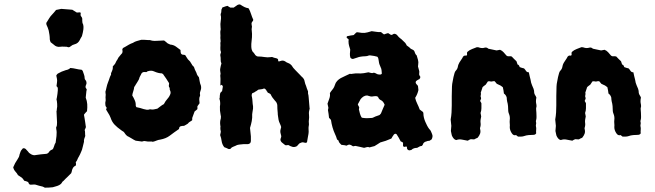

<svg xmlns="http://www.w3.org/2000/svg" viewBox="-20 -668 3025 887"><path d="M365 -531Q364 -524 362.5 -517Q361 -510 359 -503Q358 -499 355.5 -496Q353 -493 352 -490Q349 -483 344.5 -476.5Q340 -470 332 -466Q319 -462 315 -460Q311 -458 302 -451Q298 -449 294.5 -450Q291 -451 288 -452Q281 -452 274 -452.5Q267 -453 259 -452Q241 -449 228 -462L214 -473Q213 -476 211.5 -479.5Q210 -483 210 -486Q210 -497 208.5 -507Q207 -517 205 -527Q203 -534 200.5 -540.5Q198 -547 195 -553Q192 -562 197 -567Q202 -575 207.5 -584Q213 -593 220 -600Q225 -605 229.5 -610.5Q234 -616 239 -622L263 -627Q277 -626 289 -625Q301 -624 314 -623L335 -610Q339 -610 342.5 -610.5Q346 -611 350 -611Q353 -610 353 -606Q352 -603 352 -598Q355 -591 358 -588Q359 -586 359 -585Q359 -584 360 -582Q360 -577 360 -572Q360 -567 361 -562Q365 -555 365.5 -547Q366 -539 365 -531ZM382 -154Q378 -151 375.5 -147.5Q373 -144 369 -140Q369 -139 368.5 -138.5Q368 -138 368 -137Q369 -134 370.5 -123Q372 -112 374 -100.5Q376 -89 376 -86Q378 -81 375.5 -77Q373 -73 371 -67Q373 -65 373 -54.5Q373 -44 374 -40Q372 -34 369.5 -27.5Q367 -21 368 -13Q366 -7 362.5 9.5Q359 26 355 33Q353 39 350 44.5Q347 50 344 56Q340 62 337.5 69Q335 76 330 81Q331 85 331 88Q331 91 331 93Q329 98 329 98Q322 100 318.5 105.5Q315 111 313 117Q312 124 309 132Q305 136 300.5 140.5Q296 145 291 150Q287 154 282 158.5Q277 163 273 168Q269 170 267 174Q265 178 261 182Q254 188 244.5 191Q235 194 224 197Q216 198 206.5 198.5Q197 199 187 199Q185 198 182.5 196.5Q180 195 177 194Q169 192 160.5 190Q152 188 144 185Q140 184 135.5 184.5Q131 185 126 185Q119 186 116 183.5Q113 181 110 173Q106 171 101.5 169.5Q97 168 92 167Q85 156 81 153Q77 150 63 141Q59 133 51.5 125Q44 117 41 105Q49 85 61 68Q69 57 70 47Q71 42 73 38Q75 34 76 30Q78 26 81 23Q84 20 86 17Q92 16 96 18.5Q100 21 102 24Q109 31 115 39Q117 40 118 40.5Q119 41 121 43Q127 47 133.5 48.5Q140 50 147 48Q158 46 169 45Q180 44 191 43Q200 43 206 35Q210 27 221 23Q226 21 229.5 8.5Q233 -4 237 -9Q239 -20 241 -39.5Q243 -59 240 -71Q240 -74 239.5 -76.5Q239 -79 240 -81Q244 -87 243.5 -102.5Q243 -118 242 -133.5Q241 -149 241 -155Q243 -159 242.5 -161.5Q242 -164 243 -167Q245 -174 244 -188.5Q243 -203 241 -209Q243 -216 245.5 -235Q248 -254 247 -262Q245 -267 241 -270Q244 -290 244 -296Q244 -302 240 -319Q241 -322 243 -324Q245 -326 247 -328Q264 -338 284 -344Q297 -346 305 -354Q319 -353 331 -350Q343 -347 355 -346Q357 -346 357.5 -345.5Q358 -345 358 -345Q360 -343 360 -343Q363 -340 363 -338Q365 -331 368 -323.5Q371 -316 371 -307Q371 -302 374.5 -298.5Q378 -295 379 -290Q381 -283 378 -277Q375 -271 375 -265Q377 -262 378 -259.5Q379 -257 381 -254Q379 -251 378 -236Q377 -221 376 -217Q382 -202 383 -187Q384 -172 382 -154Z M908 -273Q911 -261 907 -251Q905 -246 904 -241Q903 -236 904 -231Q905 -230 904.5 -228.5Q904 -227 904 -225Q900 -217 900.5 -208Q901 -199 902 -191L892 -177V-164Q890 -162 887 -159.5Q884 -157 879 -153Q877 -146 873.5 -138Q870 -130 868 -123V-113Q864 -109 858 -106Q852 -103 848 -97Q844 -94 840 -92Q836 -90 831 -87Q829 -86 826.5 -86.5Q824 -87 822 -86Q807 -86 807 -72Q796 -65 785.5 -57Q775 -49 764 -41Q747 -28 720 -23Q711 -22 703 -18.5Q695 -15 686 -13Q684 -13 681 -14Q678 -15 676 -14Q664 -13 651 -16Q647 -17 643 -16Q639 -15 636 -14Q629 -15 622 -16Q615 -17 607 -18Q598 -22 590.5 -27Q583 -32 575 -36Q569 -38 564 -43Q559 -48 556 -53Q555 -55 553.5 -56.5Q552 -58 550 -60Q547 -62 544 -63.5Q541 -65 538 -68Q522 -79 509.5 -92Q497 -105 491 -124Q486 -137 479 -147Q477 -151 474.5 -154.5Q472 -158 470 -162Q471 -164 473 -170Q471 -173 469 -176Q467 -179 467 -183Q467 -186 466.5 -189.5Q466 -193 467 -197Q469 -204 468 -211Q467 -218 468 -225Q469 -231 467.5 -238Q466 -245 469 -251Q471 -258 472 -264Q473 -270 475 -276Q477 -282 479 -287.5Q481 -293 483 -298Q485 -304 487 -310Q489 -316 493 -323Q493 -325 493 -328Q493 -331 494 -332Q498 -340 500 -347Q502 -354 501 -361Q505 -366 508 -369Q511 -372 513 -376Q515 -381 517.5 -385.5Q520 -390 523 -394Q526 -402 532 -408Q536 -413 539 -416.5Q542 -420 544 -422Q547 -428 546 -432.5Q545 -437 545 -440Q547 -445 548 -446Q551 -447 553.5 -449Q556 -451 559 -452Q567 -457 576 -462Q585 -467 594 -470Q603 -476 612.5 -478.5Q622 -481 632 -484Q640 -484 648 -484Q656 -484 663 -483H672Q683 -479 694.5 -479Q706 -479 717 -480Q722 -480 727.5 -480.5Q733 -481 738 -481Q743 -477 746.5 -474.5Q750 -472 754 -468Q757 -467 760 -465Q763 -463 767 -462Q781 -461 792.5 -453Q804 -445 814 -437Q814 -435 814 -431.5Q814 -428 815 -425Q815 -420 821 -416Q824 -415 828 -415Q832 -415 836 -413Q838 -409 841.5 -404Q845 -399 848 -394Q852 -390 856 -386Q860 -382 862 -377Q864 -375 865.5 -372Q867 -369 868 -367Q871 -364 874 -361Q877 -358 878 -353Q880 -346 884 -339Q888 -332 890 -324Q891 -321 893.5 -318Q896 -315 899 -311Q901 -302 902.5 -292Q904 -282 908 -273ZM768 -237Q769 -244 766 -249.5Q763 -255 764 -261Q764 -263 761 -266Q760 -268 760 -274Q761 -276 761 -279.5Q761 -283 761 -284Q754 -295 748 -304.5Q742 -314 735 -323Q735 -325 733 -325.5Q731 -326 729 -329Q712 -329 692 -338Q680 -344 663 -339Q662 -339 660.5 -338Q659 -337 657 -335H652Q636 -338 631 -323Q629 -319 626.5 -314.5Q624 -310 623 -305Q622 -301 619 -296.5Q616 -292 614 -288Q610 -283 607 -277Q604 -271 600 -266Q599 -256 595.5 -246Q592 -236 591 -227Q594 -222 597 -216.5Q600 -211 602 -206Q608 -193 607 -181Q607 -179 608 -177Q609 -175 610 -173Q619 -171 627.5 -169Q636 -167 644 -164Q651 -162 658 -161Q665 -160 672 -163H675Q683 -161 690.5 -162.5Q698 -164 707 -166Q714 -171 721.5 -177Q729 -183 737 -187Q744 -201 754 -212Q764 -223 768 -237Z M1410 -164Q1406 -151 1407.5 -138.5Q1409 -126 1407 -113Q1406 -106 1407 -99Q1408 -92 1406 -84Q1405 -78 1405.5 -71.5Q1406 -65 1406 -59Q1405 -55 1405 -49Q1403 -42 1402.5 -35.5Q1402 -29 1400 -21Q1400 -20 1399.5 -18.5Q1399 -17 1399 -15Q1399 -8 1391 -8Q1390 -9 1386 -9Q1379 -12 1374 -10Q1369 -8 1364 -6Q1361 -3 1358 0Q1355 3 1352 7Q1341 13 1331.5 10.5Q1322 8 1312 2Q1306 2 1303 3H1300Q1299 2 1297 2Q1293 -1 1289.5 -4Q1286 -7 1282 -10Q1274 -18 1276 -26Q1277 -30 1278.5 -33.5Q1280 -37 1279 -41Q1278 -46 1276.5 -51Q1275 -56 1275 -61Q1275 -66 1276.5 -71Q1278 -76 1279 -81Q1277 -89 1273 -97Q1269 -105 1267 -114Q1266 -122 1264.5 -130.5Q1263 -139 1263 -147Q1262 -156 1261.5 -164.5Q1261 -173 1261 -183Q1259 -195 1251 -202Q1244 -210 1239 -217Q1234 -224 1230 -233Q1225 -237 1217 -240Q1216 -242 1215 -244Q1214 -246 1212 -247Q1211 -248 1211 -249.5Q1211 -251 1210 -252L1204 -258Q1200 -260 1196 -258Q1192 -256 1189 -256Q1185 -255 1182 -255Q1179 -255 1174 -254Q1170 -252 1167.5 -249.5Q1165 -247 1160 -245Q1157 -242 1153 -240.5Q1149 -239 1145 -237Q1141 -228 1144 -220Q1146 -210 1146.5 -199Q1147 -188 1149 -177Q1150 -167 1147 -154Q1147 -151 1146 -147.5Q1145 -144 1145 -140Q1146 -124 1143 -108.5Q1140 -93 1135 -77Q1136 -67 1137 -57.5Q1138 -48 1139 -38V-17Q1139 -4 1125 -2H1104Q1094 -1 1084.5 0Q1075 1 1067 6Q1063 7 1059.5 9Q1056 11 1051 13L1044 20Q1042 20 1039.5 20.5Q1037 21 1035 20Q1025 15 1016 12Q1006 -1 1004 -16Q1002 -31 997 -44Q998 -50 999.5 -55.5Q1001 -61 999 -66Q998 -69 998 -77Q998 -80 998.5 -82.5Q999 -85 998 -87Q995 -106 1000 -120Q1002 -129 999 -139Q995 -157 996 -176Q999 -192 995 -208Q992 -211 995 -216Q995 -221 995.5 -226.5Q996 -232 997 -236Q998 -240 1001 -242.5Q1004 -245 1006 -247L1009 -265Q1011 -268 1006 -275Q1005 -277 1003 -275.5Q1001 -274 999 -273L998 -274Q998 -285 998.5 -294.5Q999 -304 998 -314Q997 -318 998 -321Q999 -324 999 -328Q999 -331 998 -335Q997 -339 997 -343Q997 -345 997 -348Q997 -351 998 -354Q999 -359 1000 -364Q1001 -369 1003 -375Q999 -383 999.5 -392Q1000 -401 998 -411Q997 -414 998.5 -418Q1000 -422 1001 -427Q997 -436 998 -447.5Q999 -459 998 -470Q1000 -476 999 -481.5Q998 -487 998 -493Q999 -503 998 -512Q997 -521 999 -530Q1000 -533 999.5 -535Q999 -537 999 -539Q997 -558 1000 -574Q1001 -577 1001 -582Q1001 -587 1001 -591Q1000 -595 999.5 -598Q999 -601 1000 -605Q1003 -611 1002.5 -617.5Q1002 -624 1006 -630Q1006 -630 1006.5 -631Q1007 -632 1007 -633L1009 -634Q1009 -635 1012 -635Q1017 -637 1021.5 -638.5Q1026 -640 1031 -641Q1034 -639 1037 -637Q1040 -635 1044 -633H1060Q1062 -635 1064 -636Q1066 -637 1067 -638L1077 -645Q1081 -647 1085.5 -647.5Q1090 -648 1093 -645Q1102 -639 1110.5 -635Q1119 -631 1128 -630Q1133 -622 1135.5 -615Q1138 -608 1141 -600Q1144 -590 1150 -577Q1150 -572 1146.5 -569Q1143 -566 1142 -560Q1142 -558 1142.5 -554Q1143 -550 1144 -545Q1144 -541 1143 -537Q1142 -533 1143 -528Q1145 -512 1144 -496Q1143 -480 1141 -465V-451Q1141 -441 1146 -431Q1150 -427 1153.5 -422.5Q1157 -418 1160 -413Q1166 -407 1173 -407Q1187 -407 1201.5 -404.5Q1216 -402 1230 -404Q1233 -405 1235 -404.5Q1237 -404 1240 -404Q1243 -402 1247.5 -401Q1252 -400 1256 -399Q1267 -397 1265 -386Q1265 -386 1266 -385.5Q1267 -385 1268 -384Q1270 -385 1272 -385Q1274 -385 1275 -386Q1288 -391 1298 -384Q1304 -379 1312 -376.5Q1320 -374 1327 -366Q1334 -354 1345 -343.5Q1356 -333 1367 -321Q1369 -318 1372 -315.5Q1375 -313 1377 -311Q1386 -302 1387 -293Q1390 -279 1394 -271Q1397 -260 1403 -246V-236Q1404 -232 1405 -227.5Q1406 -223 1406 -218Q1407 -206 1408 -194Q1409 -182 1410 -170Q1410 -169 1410.5 -167.5Q1411 -166 1410 -164Z M1976 -49Q1979 -42 1978 -36Q1977 -30 1974 -24Q1973 -23 1970 -21.5Q1967 -20 1965 -18Q1961 -17 1958 -17Q1955 -17 1951 -15Q1936 -12 1933 1Q1932 3 1929 6Q1922 7 1919 8.5Q1916 10 1907 15Q1900 15 1893 17Q1886 19 1880 25Q1878 25 1877 25.5Q1876 26 1874 26Q1870 28 1865 24.5Q1860 21 1860 16V10Q1856 8 1850.5 10Q1845 12 1842 6V-9Q1839 -11 1836.5 -12.5Q1834 -14 1831 -15Q1827 -23 1822 -32Q1817 -41 1812 -48Q1808 -51 1805 -50Q1802 -49 1800 -47Q1798 -45 1797 -42.5Q1796 -40 1794 -38Q1792 -36 1791 -33Q1790 -30 1788 -28Q1775 -22 1762 -17.5Q1749 -13 1737 -10Q1730 -5 1723 -1Q1716 3 1710 7Q1704 8 1698 10Q1692 12 1687 13Q1681 10 1675.5 11.5Q1670 13 1662 15Q1653 13 1643 10.5Q1633 8 1622 6Q1619 7 1616 7Q1613 7 1611 8Q1607 6 1604.5 4Q1602 2 1598 1Q1593 -1 1589 1Q1585 3 1580 5Q1575 3 1569 2.5Q1563 2 1557 1Q1552 -4 1548.5 -8Q1545 -12 1544 -18Q1542 -20 1540 -21.5Q1538 -23 1537 -24Q1533 -38 1528 -48Q1514 -78 1509 -114Q1507 -116 1505 -118.5Q1503 -121 1500 -124Q1499 -133 1498 -141.5Q1497 -150 1495 -160Q1497 -166 1497 -171Q1495 -181 1493 -189Q1497 -201 1501.5 -213Q1506 -225 1504 -238Q1506 -242 1509 -245.5Q1512 -249 1514 -252Q1523 -262 1527 -275Q1530 -286 1537.5 -294Q1545 -302 1554 -307Q1565 -312 1575.5 -317.5Q1586 -323 1596 -327Q1598 -327 1601.5 -326.5Q1605 -326 1607 -327Q1625 -330 1638 -329Q1644 -328 1650 -329Q1656 -330 1661 -330L1682 -334Q1688 -333 1694 -331Q1700 -329 1706 -332Q1708 -332 1709.5 -331.5Q1711 -331 1712 -331Q1717 -329 1721 -326.5Q1725 -324 1730 -324Q1741 -322 1744 -328Q1743 -345 1741.5 -350Q1740 -355 1735 -366Q1732 -372 1731 -378.5Q1730 -385 1729 -391Q1728 -395 1727.5 -398.5Q1727 -402 1723 -406Q1710 -410 1691 -412H1685Q1676 -408 1666 -408Q1656 -408 1645 -406Q1638 -405 1630.5 -402Q1623 -399 1615 -397Q1607 -393 1599 -401Q1596 -410 1596.5 -419.5Q1597 -429 1598 -439Q1596 -446 1593 -455.5Q1590 -465 1590 -478L1591 -485Q1590 -487 1587.5 -489Q1585 -491 1583 -492Q1580 -495 1582 -498Q1582 -501 1585 -501Q1593 -503 1600 -504Q1607 -505 1614 -506L1626 -518Q1628 -519 1631 -519Q1654 -515 1664.5 -516Q1675 -517 1697 -524Q1708 -523 1718.5 -521Q1729 -519 1740 -520Q1743 -517 1746.5 -514.5Q1750 -512 1754 -509Q1759 -511 1764 -512.5Q1769 -514 1773 -515Q1779 -511 1786 -507Q1791 -506 1794.5 -509Q1798 -512 1802 -512Q1811 -511 1816.5 -503.5Q1822 -496 1829 -491Q1835 -487 1840.5 -481Q1846 -475 1852 -470Q1854 -467 1856 -464Q1858 -461 1859 -458Q1864 -454 1868 -451.5Q1872 -449 1875 -445Q1880 -441 1885.5 -439Q1891 -437 1894 -432Q1896 -427 1898 -421.5Q1900 -416 1905 -412Q1908 -402 1911 -391.5Q1914 -381 1912 -370Q1912 -365 1911 -361Q1913 -356 1914 -350Q1915 -344 1917 -339V-334Q1917 -331 1916.5 -327.5Q1916 -324 1917 -322Q1919 -316 1922 -313Q1922 -307 1917 -302Q1915 -301 1912 -300Q1909 -299 1907 -297Q1895 -290 1904 -279Q1905 -278 1907.5 -275.5Q1910 -273 1911 -270Q1912 -266 1912 -261.5Q1912 -257 1913 -252Q1909 -233 1898 -216Q1901 -202 1907.5 -189Q1914 -176 1919 -162Q1924 -159 1927 -156Q1930 -153 1934 -151Q1935 -148 1935.5 -147Q1936 -146 1936 -144Q1936 -134 1938.5 -124Q1941 -114 1945 -105Q1949 -96 1953 -88Q1957 -80 1963 -72Q1968 -68 1971 -61Q1974 -54 1976 -49ZM1757 -184Q1751 -199 1742 -204Q1731 -209 1728 -217Q1727 -221 1724 -222Q1721 -223 1718 -224Q1714 -224 1708.5 -223.5Q1703 -223 1698 -222Q1692 -222 1686.5 -224Q1681 -226 1676 -227Q1667 -227 1659 -222Q1655 -219 1652 -216.5Q1649 -214 1646 -210L1633 -186Q1635 -180 1638 -175.5Q1641 -171 1638 -163Q1640 -154 1642.5 -144.5Q1645 -135 1650 -126Q1652 -124 1653 -124Q1664 -122 1675 -122Q1686 -122 1696 -123Q1700 -123 1702 -124Q1713 -130 1729 -135Q1735 -136 1740 -144Q1744 -153 1748 -163.5Q1752 -174 1757 -184ZM1545 -20Q1545 -20 1544.5 -20Q1544 -20 1544 -18Q1546 -20 1545 -20Z M2458 -147Q2458 -139 2458.5 -130.5Q2459 -122 2457 -114Q2455 -109 2456 -105Q2458 -100 2456.5 -94.5Q2455 -89 2456 -84Q2458 -77 2457 -68.5Q2456 -60 2457 -52Q2453 -45 2444 -45Q2434 -45 2422.5 -44Q2411 -43 2400 -39Q2394 -37 2387 -37Q2380 -37 2373 -37Q2367 -41 2364 -44Q2352 -40 2344 -53Q2340 -59 2337.5 -66Q2335 -73 2335 -81Q2336 -89 2335 -97Q2334 -105 2335 -114Q2337 -129 2331 -143Q2330 -146 2329 -149Q2328 -152 2328 -155Q2328 -166 2327 -177.5Q2326 -189 2323 -199Q2322 -204 2321.5 -208.5Q2321 -213 2321 -217Q2318 -229 2308 -236Q2307 -244 2306 -250.5Q2305 -257 2303 -265Q2301 -267 2295 -271Q2291 -274 2285.5 -276Q2280 -278 2275 -281Q2273 -283 2270.5 -286.5Q2268 -290 2265 -293H2259Q2255 -292 2252 -291.5Q2249 -291 2244 -292Q2242 -293 2239 -292.5Q2236 -292 2234 -292Q2229 -285 2224 -277Q2220 -274 2216.5 -271.5Q2213 -269 2211 -267Q2208 -264 2208 -261L2201 -240Q2203 -234 2201 -228.5Q2199 -223 2202 -217Q2203 -214 2202 -211Q2201 -208 2200 -206Q2197 -202 2199 -200Q2201 -198 2202 -195Q2203 -194 2204 -191Q2204 -179 2204 -168Q2204 -157 2200 -146Q2201 -142 2201.5 -138.5Q2202 -135 2203 -130Q2202 -124 2200.5 -116.5Q2199 -109 2200 -101Q2201 -96 2200.5 -90Q2200 -84 2198 -78Q2197 -75 2198 -72Q2201 -60 2198 -51Q2195 -42 2187 -32Q2186 -31 2183 -30Q2180 -29 2178 -28Q2176 -26 2174 -25.5Q2172 -25 2170 -24Q2166 -24 2162 -24.5Q2158 -25 2155 -25Q2151 -24 2148.5 -22.5Q2146 -21 2141 -18Q2128 -20 2114.5 -23Q2101 -26 2088 -21Q2082 -22 2078 -26Q2074 -30 2071 -35Q2067 -41 2066 -48.5Q2065 -56 2063 -63Q2065 -80 2065 -86.5Q2065 -93 2062 -116Q2065 -132 2066 -148.5Q2067 -165 2067 -181Q2067 -202 2067 -224Q2067 -246 2068 -268Q2068 -274 2069 -280Q2070 -286 2071 -291Q2073 -302 2075 -312Q2077 -322 2080 -331Q2082 -338 2087 -343Q2092 -348 2094 -355Q2096 -369 2102.5 -379.5Q2109 -390 2116 -400Q2121 -414 2134 -411Q2136 -411 2136 -412Q2139 -415 2137.5 -420Q2136 -425 2140 -429Q2149 -437 2161 -441.5Q2173 -446 2183 -450Q2192 -450 2195 -448Q2208 -444 2220 -448Q2229 -450 2236 -443Q2246 -441 2255 -439Q2264 -437 2274 -435Q2278 -436 2282 -436.5Q2286 -437 2290 -438Q2300 -434 2306.5 -426.5Q2313 -419 2320 -411Q2325 -407 2331 -408Q2337 -409 2344 -407Q2349 -402 2354.5 -396Q2360 -390 2366 -385Q2367 -381 2368.5 -377.5Q2370 -374 2371 -370Q2376 -369 2378 -365Q2380 -361 2381 -358Q2391 -354 2401 -352Q2406 -347 2410 -340.5Q2414 -334 2423 -334Q2425 -324 2427 -316Q2429 -308 2431 -300Q2433 -285 2438 -274Q2442 -266 2445 -257.5Q2448 -249 2448 -239Q2449 -233 2452.5 -228Q2456 -223 2458 -217Q2457 -213 2456.5 -209Q2456 -205 2456 -200Q2456 -196 2456.5 -193Q2457 -190 2458 -185Q2458 -183 2458.5 -179.5Q2459 -176 2458 -174Q2456 -167 2457 -160Q2458 -153 2458 -147Z M2941 -147Q2941 -139 2941.5 -130.5Q2942 -122 2940 -114Q2938 -109 2939 -105Q2941 -100 2939.5 -94.5Q2938 -89 2939 -84Q2941 -77 2940 -68.5Q2939 -60 2940 -52Q2936 -45 2927 -45Q2917 -45 2905.5 -44Q2894 -43 2883 -39Q2877 -37 2870 -37Q2863 -37 2856 -37Q2850 -41 2847 -44Q2835 -40 2827 -53Q2823 -59 2820.5 -66Q2818 -73 2818 -81Q2819 -89 2818 -97Q2817 -105 2818 -114Q2820 -129 2814 -143Q2813 -146 2812 -149Q2811 -152 2811 -155Q2811 -166 2810 -177.5Q2809 -189 2806 -199Q2805 -204 2804.5 -208.5Q2804 -213 2804 -217Q2801 -229 2791 -236Q2790 -244 2789 -250.5Q2788 -257 2786 -265Q2784 -267 2778 -271Q2774 -274 2768.5 -276Q2763 -278 2758 -281Q2756 -283 2753.5 -286.5Q2751 -290 2748 -293H2742Q2738 -292 2735 -291.5Q2732 -291 2727 -292Q2725 -293 2722 -292.5Q2719 -292 2717 -292Q2712 -285 2707 -277Q2703 -274 2699.5 -271.5Q2696 -269 2694 -267Q2691 -264 2691 -261L2684 -240Q2686 -234 2684 -228.5Q2682 -223 2685 -217Q2686 -214 2685 -211Q2684 -208 2683 -206Q2680 -202 2682 -200Q2684 -198 2685 -195Q2686 -194 2687 -191Q2687 -179 2687 -168Q2687 -157 2683 -146Q2684 -142 2684.5 -138.5Q2685 -135 2686 -130Q2685 -124 2683.5 -116.5Q2682 -109 2683 -101Q2684 -96 2683.5 -90Q2683 -84 2681 -78Q2680 -75 2681 -72Q2684 -60 2681 -51Q2678 -42 2670 -32Q2669 -31 2666 -30Q2663 -29 2661 -28Q2659 -26 2657 -25.5Q2655 -25 2653 -24Q2649 -24 2645 -24.5Q2641 -25 2638 -25Q2634 -24 2631.5 -22.5Q2629 -21 2624 -18Q2611 -20 2597.5 -23Q2584 -26 2571 -21Q2565 -22 2561 -26Q2557 -30 2554 -35Q2550 -41 2549 -48.5Q2548 -56 2546 -63Q2548 -80 2548 -86.5Q2548 -93 2545 -116Q2548 -132 2549 -148.5Q2550 -165 2550 -181Q2550 -202 2550 -224Q2550 -246 2551 -268Q2551 -274 2552 -280Q2553 -286 2554 -291Q2556 -302 2558 -312Q2560 -322 2563 -331Q2565 -338 2570 -343Q2575 -348 2577 -355Q2579 -369 2585.5 -379.5Q2592 -390 2599 -400Q2604 -414 2617 -411Q2619 -411 2619 -412Q2622 -415 2620.5 -420Q2619 -425 2623 -429Q2632 -437 2644 -441.5Q2656 -446 2666 -450Q2675 -450 2678 -448Q2691 -444 2703 -448Q2712 -450 2719 -443Q2729 -441 2738 -439Q2747 -437 2757 -435Q2761 -436 2765 -436.5Q2769 -437 2773 -438Q2783 -434 2789.5 -426.5Q2796 -419 2803 -411Q2808 -407 2814 -408Q2820 -409 2827 -407Q2832 -402 2837.5 -396Q2843 -390 2849 -385Q2850 -381 2851.5 -377.5Q2853 -374 2854 -370Q2859 -369 2861 -365Q2863 -361 2864 -358Q2874 -354 2884 -352Q2889 -347 2893 -340.5Q2897 -334 2906 -334Q2908 -324 2910 -316Q2912 -308 2914 -300Q2916 -285 2921 -274Q2925 -266 2928 -257.5Q2931 -249 2931 -239Q2932 -233 2935.5 -228Q2939 -223 2941 -217Q2940 -213 2939.5 -209Q2939 -205 2939 -200Q2939 -196 2939.5 -193Q2940 -190 2941 -185Q2941 -183 2941.5 -179.5Q2942 -176 2941 -174Q2939 -167 2940 -160Q2941 -153 2941 -147Z"/></svg>

Font: Darumadrop One
Style: Regular
Weight: 400
Version: Version 1.000